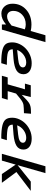

<svg xmlns="http://www.w3.org/2000/svg" viewBox="1164 -1914 760 3129"><g transform="rotate(90 1544.5 -350.0)"><path d="M463 0H379V-68Q333 -29 291 -10.5Q249 8 202 8Q132 8 86.5 -42Q41 -92 41 -174Q41 -307 136.5 -394.5Q232 -482 382 -482Q409 -482 434.5 -479Q460 -476 486 -470L555 -710H667ZM380 -389Q282 -389 220 -330.5Q158 -272 158 -188Q158 -140 182 -112.5Q206 -85 248 -85Q282 -85 316 -102Q350 -119 397 -158L459 -374Q440 -381 420 -385Q400 -389 380 -389Z M1037 -81 1010 10Q936 10 882.5 5Q829 0 791 -10Q727 -27 699 -63Q671 -99 671 -169Q671 -229 699 -288.5Q727 -348 777 -394Q826 -438 886 -462Q946 -486 1011 -486Q1095 -486 1142.5 -450Q1190 -414 1190 -352Q1190 -278 1131 -240Q1072 -202 945 -190L784 -177Q784 -175 784 -174.5Q784 -174 784 -172Q784 -117 835 -99Q886 -81 1037 -81ZM1079 -343Q1079 -368 1057.5 -382.5Q1036 -397 1000 -397Q933 -397 875.5 -355Q818 -313 795 -249L944 -265Q1013 -272 1046 -291Q1079 -310 1079 -343Z M1215 0 1242 -95H1355L1436 -376H1343L1370 -471H1562L1526 -323Q1617 -416 1660.5 -443.5Q1704 -471 1769 -473L1834 -475L1825 -360L1745 -357Q1712 -356 1689.5 -352Q1667 -348 1643 -336Q1619 -323 1587 -298Q1555 -273 1505 -231L1466 -95H1606L1578 0Z M2265 -81 2238 10Q2164 10 2110.5 5Q2057 0 2019 -10Q1955 -27 1927 -63Q1899 -99 1899 -169Q1899 -229 1927 -288.5Q1955 -348 2005 -394Q2054 -438 2114 -462Q2174 -486 2239 -486Q2323 -486 2370.5 -450Q2418 -414 2418 -352Q2418 -278 2359 -240Q2300 -202 2173 -190L2012 -177Q2012 -175 2012 -174.5Q2012 -174 2012 -172Q2012 -117 2063 -99Q2114 -81 2265 -81ZM2307 -343Q2307 -368 2285.5 -382.5Q2264 -397 2228 -397Q2161 -397 2103.5 -355Q2046 -313 2023 -249L2172 -265Q2241 -272 2274 -291Q2307 -310 2307 -343Z M2690 -710H2802L2672 -256L2940 -471H3089V-469L2784 -237L2958 -2V0H2817L2663 -225L2598 0H2487Z"/></g></svg>

Font: Intel One Mono Medium
Style: Italic
Weight: 500
Italic angle: -16°
Monospace: yes
Designer: Fred Shallcrass
Foundry: Frere-Jones Type LLC
Version: Version 1.400;hotconv 1.1.0;makeotfexe 2.6.0;FJTRelease1.4